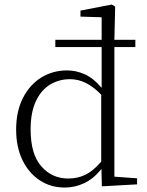

<svg xmlns="http://www.w3.org/2000/svg" viewBox="-20 -820 656 854"><path d="M430.2 -101.1V-398.9Q394.5 -435.1 361.1 -451.4Q327.6 -467.8 291 -467.8Q243.2 -467.8 203.4 -444.1Q163.6 -420.4 139.9 -370.6Q116.2 -320.8 116.2 -244.1Q116.2 -133.8 164.1 -79.8Q211.9 -25.9 283.2 -25.9Q325.2 -25.9 359.9 -42.7Q394.5 -59.6 430.2 -101.1ZM488.8 -34.2 589.8 -26.9V0L433.1 8.8L431.2 -68.8Q396.5 -24.9 354.7 -5.4Q313 14.2 268.1 14.2Q204.6 14.2 155.8 -18.6Q106.9 -51.3 79.3 -109.1Q51.8 -167 51.8 -243.2Q51.8 -324.7 81.8 -383.8Q111.8 -442.9 163.1 -474.9Q214.4 -506.8 278.8 -506.8Q319.3 -506.8 358.2 -489Q397 -471.2 432.1 -429.2V-610.8H226.1V-643.1H432.1V-743.2L337.9 -746.1V-772.9L477.1 -799.8L492.2 -791L488.8 -643.1H582V-610.8H488.8Z"/></svg>

Font: Source Han Serif CN ExtraLight
Style: Regular
Weight: 250
Designer: Ryoko NISHIZUKA  (kana & ideographs); Frank Grießhammer (Latin, Greek & Cyrillic); Wenlong ZHANG  (bopomofo); Sandoll Co
Foundry: Adobe Systems Incorporated
Version: Version 1.001;PS 1.001;hotconv 16.6.54;makeotf.lib2.5.65590